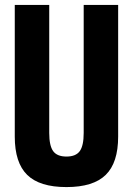

<svg xmlns="http://www.w3.org/2000/svg" viewBox="-20 -750 540 780"><path d="M250 10Q141 10 90.5 -39.5Q40 -89 40 -195V-730H180V-210Q180 -158 196 -136Q212 -114 250 -114Q288 -114 304 -136Q320 -158 320 -210V-730H460V-195Q460 -89 409.5 -39.5Q359 10 250 10Z"/></svg>

Font: M PLUS 1 Code
Style: Regular
Weight: 400
Designer: Coji Morishita
Foundry: UNDERFOREST DESIGN
Version: Version 1.005